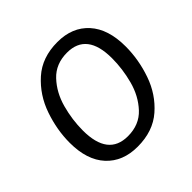

<svg xmlns="http://www.w3.org/2000/svg" viewBox="-180 -867 1046 1046"><g transform="rotate(-45 343.0 -344.5)"><path d="M648 -421Q648 -320 613.5 -220.5Q579 -121 503 -54.5Q427 12 308 12Q194 12 127.5 -60Q61 -132 61 -265Q61 -364 95.5 -464Q130 -564 206.5 -632.5Q283 -701 402 -701Q516 -701 582 -628Q648 -555 648 -421ZM159 -262Q159 -66 311 -66Q399 -66 452.5 -123.5Q506 -181 528 -263.5Q550 -346 550 -428Q550 -623 398 -623Q311 -623 257.5 -566Q204 -509 181.5 -426.5Q159 -344 159 -262Z"/></g></svg>

Font: FiraGO
Style: Italic
Weight: 400
Italic angle: -8°
Designer: bBox Type GmbH
Foundry: bBox Type GmbH
Version: Version 1.001